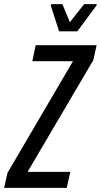

<svg xmlns="http://www.w3.org/2000/svg" viewBox="-50 -906 487 926"><path d="M-30 0 -14 -72 302 -611H106L122 -688H416L400 -616L83 -77H289L272 0ZM235 -755 195 -879 197 -886H251L287 -799L356 -886H417L415 -879L323 -755Z"/></svg>

Font: Saira ExtraCondensed Medium
Style: Italic
Weight: 500
Width: 2
Italic angle: -12°
Designer: Hector Gatti with collaboration of the Omnibus-Type team
Foundry: Omnibus-Type
Version: Version 1.101